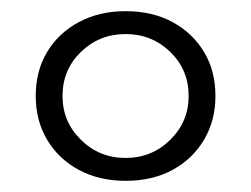

<svg xmlns="http://www.w3.org/2000/svg" viewBox="-20 -726 450 344"><path d="M205 -402Q158 -402 121.5 -421.5Q85 -441 64.5 -475.5Q44 -510 44 -554Q44 -599 64.5 -633Q85 -667 121.5 -686.5Q158 -706 205 -706Q253 -706 289 -686.5Q325 -667 345.5 -633Q366 -599 366 -554Q366 -510 345.5 -475.5Q325 -441 289 -421.5Q253 -402 205 -402ZM205 -443Q252 -443 285 -475.5Q318 -508 318 -554Q318 -601 285 -633Q252 -665 205 -665Q158 -665 125 -633Q92 -601 92 -554Q92 -508 125 -475.5Q158 -443 205 -443Z"/></svg>

Font: Platypi Light
Style: Regular
Weight: 300
Designer: David Sargent
Foundry: Bolt Cutter Type
Version: Version 1.200